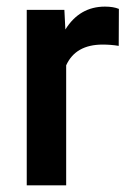

<svg xmlns="http://www.w3.org/2000/svg" viewBox="-20 -558 392 578"><path d="M337.4 -419.9Q314 -423.8 289.1 -423.8Q207.5 -423.8 179.2 -361.3V0H60.5V-528.3H173.8L176.8 -469.2Q219.7 -538.1 295.9 -538.1Q321.3 -538.1 337.9 -531.2Z"/></svg>

Font: TypoPRO Roboto
Style: Regular
Weight: 500
Designer: Google
Version: Version 2.136; 2016